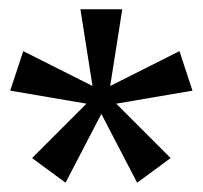

<svg xmlns="http://www.w3.org/2000/svg" viewBox="-20 -720 436 413"><path d="M30 -610 2 -525 166 -497 49 -380 121 -327 198 -475 275 -327 347 -380 230 -497 394 -525 366 -610 217 -535 243 -700H153L179 -535Z"/></svg>

Font: Bebas Neue
Style: Bold
Weight: 700
Designer: Ryoichi Tsunekawa
Foundry: Ryoichi Tsunekawa
Version: Version 1.300